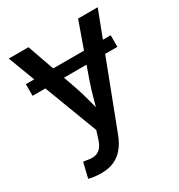

<svg xmlns="http://www.w3.org/2000/svg" viewBox="-176 -659 919 985"><g transform="rotate(-30 283.5 -166.5)"><path d="M533.2 -382.3V-313.5H30.8V-382.3ZM64.9 197.8 86.4 108.9 107.4 111.8Q133.3 117.2 153.3 113.5Q173.3 109.9 188.2 93.3Q203.1 76.7 212.4 44.9L226.1 1.5L20.5 -540H137.2L243.7 -236.8Q260.7 -187 272.9 -137.9Q285.2 -88.9 298.8 -40H266.6Q280.3 -88.9 293.2 -138.2Q306.2 -187.5 323.2 -236.8L431.2 -540H547.4L311 78.1Q294.9 120.6 271 149.4Q247.1 178.2 214.6 192.6Q182.1 207 139.2 207Q115.2 207 95.7 204.1Q76.2 201.2 64.9 197.8Z"/></g></svg>

Font: V-Inter
Style: Medium-500
Weight: 500
Designer: Rasmus Andersson
Foundry: rsms
Version: Version 4.000;git-4146feb